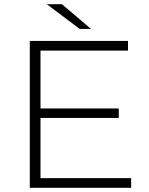

<svg xmlns="http://www.w3.org/2000/svg" viewBox="-20 -895 709 915"><path d="M275 -875C275 -875 414 -757 414 -757C414 -757 360 -757 360 -757C360 -757 203 -875 203 -875C203 -875 275 -875 275 -875ZM173 -333C173 -333 173 -46 173 -46C173 -46 605 -46 605 -46C605 -46 605 0 605 0C605 0 122 0 122 0C122 0 122 -700 122 -700C122 -700 590 -700 590 -700C590 -700 590 -654 590 -654C590 -654 173 -654 173 -654C173 -654 173 -378 173 -378C173 -378 546 -378 546 -378C546 -378 546 -333 546 -333C546 -333 173 -333 173 -333Z"/></svg>

Font: TamingNoise
Style: Regular
Weight: 500
Designer: Julieta Ulanovsky
Foundry: Julieta Ulanovsky
Version: ""